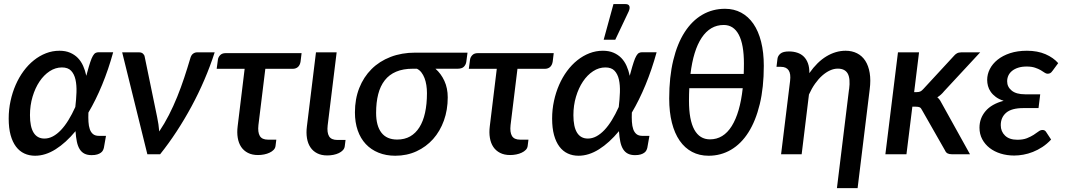

<svg xmlns="http://www.w3.org/2000/svg" viewBox="-20 -772 5330 961"><path d="M202.5 -78.5Q224 -78.5 244.8 -89.5Q265.5 -100.5 285 -121Q304.5 -141.5 322.5 -170.8Q340.5 -200 357 -236.5Q361.5 -274.5 362.8 -310.2Q364 -346 357.8 -373.8Q351.5 -401.5 335.8 -418Q320 -434.5 290 -434.5Q257.5 -434.5 228.5 -415.5Q199.5 -396.5 177.8 -364Q156 -331.5 143 -288Q130 -244.5 130 -195.5Q130 -137.5 148.2 -108Q166.5 -78.5 202.5 -78.5ZM546.5 -510.5Q522.5 -423.5 491 -347.2Q459.5 -271 422.5 -208.5Q421.5 -183.5 422.8 -162.2Q424 -141 429.5 -125.2Q435 -109.5 445.8 -100.8Q456.5 -92 475.5 -92H510.5L500 -32.5Q498.5 -26 495.2 -19.5Q492 -13 485 -7.8Q478 -2.5 466.8 1Q455.5 4.5 438.5 4.5Q417.5 4.5 403 -2.8Q388.5 -10 379 -25Q369.5 -40 364.8 -62.5Q360 -85 358 -115.5Q309.5 -57 258.2 -24.8Q207 7.5 155.5 7.5Q126 7.5 101.8 -3.8Q77.5 -15 60 -38.2Q42.5 -61.5 33 -96.2Q23.5 -131 23.5 -178.5Q23.5 -224 32.8 -266.8Q42 -309.5 58.5 -347.2Q75 -385 98.2 -416.5Q121.5 -448 149.8 -470.5Q178 -493 210.2 -505.5Q242.5 -518 277.5 -518Q308 -518 330.8 -508.2Q353.5 -498.5 369.8 -481.8Q386 -465 396.2 -442Q406.5 -419 412 -392.5L416 -407.5Q425 -441 431.8 -461.2Q438.5 -481.5 445 -492.5Q451.5 -503.5 458.2 -507Q465 -510.5 473.5 -510.5Z M1054.5 -510Q1032.5 -441.5 1003.2 -373.2Q974 -305 938.8 -239.8Q903.5 -174.5 863.8 -113.8Q824 -53 781.5 0H717.5L591.5 -510H676.5Q688 -510 695.2 -503.8Q702.5 -497.5 704 -489L766.5 -186Q770.5 -167.5 773 -149.8Q775.5 -132 777 -114Q803 -152.5 825.5 -196.5Q848 -240.5 867 -287.5Q886 -334.5 902 -382.8Q918 -431 932 -478.5Q936.5 -496 946 -503Q955.5 -510 966 -510Z M1484.5 -464.5Q1482 -447 1471.8 -437.2Q1461.5 -427.5 1444 -427.5H1308L1273.5 -146Q1269.5 -110 1280.5 -91.5Q1291.5 -73 1321.5 -73H1363L1359 -41Q1357.5 -30 1349.5 -21.8Q1341.5 -13.5 1329.2 -7.8Q1317 -2 1302 1Q1287 4 1271.5 4Q1242 4 1221 -6.8Q1200 -17.5 1187.2 -36.5Q1174.5 -55.5 1170 -82Q1165.5 -108.5 1169.5 -140L1204.5 -427.5H1064.5L1070.5 -472.5Q1072 -485.5 1081.8 -495.8Q1091.5 -506 1109 -506H1489.5Z M1561.5 -510H1665L1620 -144Q1616 -108.5 1627 -90Q1638 -71.5 1668.5 -71.5H1709.5L1705.5 -39.5Q1704 -28.5 1696 -20Q1688 -11.5 1676 -5.8Q1664 0 1648.8 3Q1633.5 6 1618 6Q1588.5 6 1567.5 -4.8Q1546.5 -15.5 1533.8 -34.5Q1521 -53.5 1516.5 -80.2Q1512 -107 1516 -138.5Z M2046 -428Q1997.5 -428 1962.8 -413.2Q1928 -398.5 1905.8 -370Q1883.5 -341.5 1873 -300.5Q1862.5 -259.5 1862.5 -207Q1862.5 -142.5 1889 -108Q1915.5 -73.5 1968 -73.5Q2005 -73.5 2032.8 -89.2Q2060.5 -105 2079.2 -134.8Q2098 -164.5 2107.5 -207.8Q2117 -251 2117 -306Q2117 -326.5 2114 -345.8Q2111 -365 2104.8 -381.2Q2098.5 -397.5 2089 -409.8Q2079.5 -422 2066.5 -428ZM2320 -508.5 2314 -463Q2312 -448.5 2302 -438.2Q2292 -428 2270 -428H2159.5Q2187.5 -403.5 2204.2 -367.2Q2221 -331 2221 -284.5Q2221 -222 2201.8 -168.5Q2182.5 -115 2147.8 -76Q2113 -37 2064.8 -14.8Q2016.5 7.5 1958.5 7.5Q1912 7.5 1874.5 -7.8Q1837 -23 1810.8 -51Q1784.5 -79 1770.5 -119.2Q1756.5 -159.5 1756.5 -209.5Q1756.5 -276.5 1778.2 -331.5Q1800 -386.5 1839.5 -426Q1879 -465.5 1934.8 -487Q1990.5 -508.5 2058.5 -508.5Z M2746.5 -464.5Q2744 -447 2733.8 -437.2Q2723.5 -427.5 2706 -427.5H2570L2535.5 -146Q2531.5 -110 2542.5 -91.5Q2553.5 -73 2583.5 -73H2625L2621 -41Q2619.5 -30 2611.5 -21.8Q2603.5 -13.5 2591.2 -7.8Q2579 -2 2564 1Q2549 4 2533.5 4Q2504 4 2483 -6.8Q2462 -17.5 2449.2 -36.5Q2436.5 -55.5 2432 -82Q2427.5 -108.5 2431.5 -140L2466.5 -427.5H2326.5L2332.5 -472.5Q2334 -485.5 2343.8 -495.8Q2353.5 -506 2371 -506H2751.5Z M2922.5 -78.5Q2944 -78.5 2964.8 -89.5Q2985.5 -100.5 3005 -121Q3024.5 -141.5 3042.5 -170.8Q3060.5 -200 3077 -236.5Q3081.5 -274.5 3082.8 -310.2Q3084 -346 3077.8 -373.8Q3071.5 -401.5 3055.8 -418Q3040 -434.5 3010 -434.5Q2977.5 -434.5 2948.5 -415.5Q2919.5 -396.5 2897.8 -364Q2876 -331.5 2863 -288Q2850 -244.5 2850 -195.5Q2850 -137.5 2868.2 -108Q2886.5 -78.5 2922.5 -78.5ZM3266.5 -510.5Q3242.5 -423.5 3211 -347.2Q3179.5 -271 3142.5 -208.5Q3141.5 -183.5 3142.8 -162.2Q3144 -141 3149.5 -125.2Q3155 -109.5 3165.8 -100.8Q3176.5 -92 3195.5 -92H3230.5L3220 -32.5Q3218.5 -26 3215.2 -19.5Q3212 -13 3205 -7.8Q3198 -2.5 3186.8 1Q3175.5 4.5 3158.5 4.5Q3137.5 4.5 3123 -2.8Q3108.5 -10 3099 -25Q3089.5 -40 3084.8 -62.5Q3080 -85 3078 -115.5Q3029.5 -57 2978.2 -24.8Q2927 7.5 2875.5 7.5Q2846 7.5 2821.8 -3.8Q2797.5 -15 2780 -38.2Q2762.5 -61.5 2753 -96.2Q2743.5 -131 2743.5 -178.5Q2743.5 -224 2752.8 -266.8Q2762 -309.5 2778.5 -347.2Q2795 -385 2818.2 -416.5Q2841.5 -448 2869.8 -470.5Q2898 -493 2930.2 -505.5Q2962.5 -518 2997.5 -518Q3028 -518 3050.8 -508.2Q3073.5 -498.5 3089.8 -481.8Q3106 -465 3116.2 -442Q3126.5 -419 3132 -392.5L3136 -407.5Q3145 -441 3151.8 -461.2Q3158.5 -481.5 3165 -492.5Q3171.5 -503.5 3178.2 -507Q3185 -510.5 3193.5 -510.5ZM3001.5 -573 3050.5 -751.5H3111.5Q3126 -751.5 3130 -741.8Q3134 -732 3127 -715.5L3059.5 -573Z M3430 -330.5Q3428.5 -300.5 3428.5 -267.5Q3428.5 -171.5 3455.2 -123Q3482 -74.5 3533.5 -74.5Q3601 -74.5 3642.5 -141Q3684 -207.5 3697.5 -330.5ZM3702.5 -402Q3703 -414.5 3703.2 -427.5Q3703.5 -440.5 3703.5 -453.5Q3703.5 -549.5 3677.8 -598.2Q3652 -647 3602.5 -647Q3568 -647 3540.5 -630.8Q3513 -614.5 3492 -583Q3471 -551.5 3457 -506Q3443 -460.5 3436 -402ZM3609 -728Q3653.5 -728 3689.5 -708.8Q3725.5 -689.5 3750.8 -653Q3776 -616.5 3789.5 -563.2Q3803 -510 3803 -442.5Q3803 -334.5 3782.8 -250.8Q3762.5 -167 3726.2 -109.8Q3690 -52.5 3639 -22.5Q3588 7.5 3526.5 7.5Q3480.5 7.5 3444 -11.8Q3407.5 -31 3382 -67.8Q3356.5 -104.5 3343 -157.8Q3329.5 -211 3329.5 -279Q3329.5 -386.5 3349.8 -470.2Q3370 -554 3407 -611.2Q3444 -668.5 3495.2 -698.2Q3546.5 -728 3609 -728Z M3871.5 -478.5Q3873.5 -493 3886.5 -503.8Q3899.5 -514.5 3929 -514.5Q3951.5 -514.5 3970.5 -508.2Q3989.5 -502 4003 -488.8Q4016.5 -475.5 4024 -455Q4031.5 -434.5 4031 -406Q4070 -462 4116.5 -490Q4163 -518 4212.5 -518Q4244.5 -518 4269.8 -505.2Q4295 -492.5 4311 -467.8Q4327 -443 4333 -407Q4339 -371 4333 -324.5L4272.5 169.5H4169L4229.5 -324.5H4230Q4237 -379 4223 -403.8Q4209 -428.5 4173 -428.5Q4154 -428.5 4134.2 -419.5Q4114.5 -410.5 4095.5 -393.8Q4076.5 -377 4059.5 -353Q4042.5 -329 4029 -299L3992.5 0H3889.5L3934.5 -366.5Q3939 -403 3927.2 -420.2Q3915.5 -437.5 3888.5 -437.5H3866.5Z M4580 -510 4555.5 -311H4569Q4579 -311 4586 -314Q4593 -317 4601.5 -326.5L4752.5 -490Q4760.5 -500 4769.5 -505Q4778.5 -510 4791.5 -510H4886L4706 -316Q4690 -296 4671.5 -285Q4680 -278 4685.5 -269.2Q4691 -260.5 4696.5 -249.5L4835 0H4743.5Q4731 0 4722.8 -4.2Q4714.5 -8.5 4709.5 -20L4595.5 -220Q4590 -231.5 4583.5 -234.8Q4577 -238 4563 -238H4546.5L4517 0H4411.5L4474.5 -510Z M5241 -73.5Q5220.5 -51.5 5197.2 -36.2Q5174 -21 5149.8 -11.5Q5125.5 -2 5101.8 2.2Q5078 6.5 5056.5 6.5Q5020.5 6.5 4988.8 -3.2Q4957 -13 4933.5 -31.2Q4910 -49.5 4896.2 -75.2Q4882.5 -101 4882.5 -133Q4882.5 -180 4912.8 -215.8Q4943 -251.5 5003.5 -267.5Q4980 -275 4964.2 -286.8Q4948.5 -298.5 4938.8 -312.5Q4929 -326.5 4925 -341.8Q4921 -357 4921 -372Q4921 -400 4934.2 -426.2Q4947.5 -452.5 4973 -473Q4998.5 -493.5 5035.5 -505.8Q5072.5 -518 5120 -518Q5173 -518 5212.8 -500.8Q5252.5 -483.5 5276.5 -456L5248.5 -418Q5241.5 -408 5235.8 -405.5Q5230 -403 5223 -403Q5216 -403 5208.2 -408.5Q5200.5 -414 5189 -420.8Q5177.5 -427.5 5160.5 -433.2Q5143.5 -439 5118.5 -439Q5094.5 -439 5076.5 -433.2Q5058.5 -427.5 5046 -417.5Q5033.5 -407.5 5027.2 -394Q5021 -380.5 5021 -365Q5021 -337 5043.8 -318.5Q5066.5 -300 5110.5 -300H5186.5L5178 -231H5102Q5043.5 -231 5016.2 -207.8Q4989 -184.5 4989 -145.5Q4989 -114 5010.5 -93.2Q5032 -72.5 5072 -72.5Q5100.5 -72.5 5120 -80.2Q5139.5 -88 5153.5 -97Q5167.5 -106 5177.8 -113.8Q5188 -121.5 5198 -121.5Q5210 -121.5 5216 -111.5Z"/></svg>

Font: Lato SemiBold
Style: Italic
Weight: 600
Italic angle: -7°
Designer: Lukasz Dziedzic with Adam Twardoch and Botio Nikoltchev
Foundry: tyPoland Lukasz Dziedzic
Version: Version 2.015; 2015-08-06; http://www.latofonts.com/